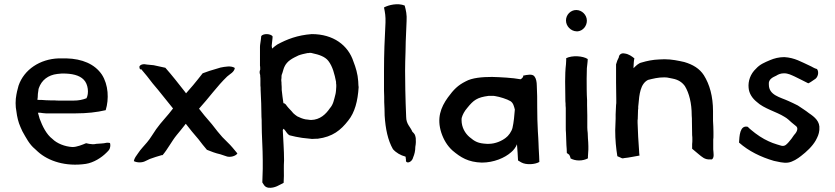

<svg xmlns="http://www.w3.org/2000/svg" viewBox="-20 -763 3920 901"><path d="M57 -240C60 -215 66 -189 76 -167C79 -160 82 -154 85 -147C102 -117 118 -85 144 -64C149 -60 153 -55 158 -51C207 -7 288 20 383 6C420 0 456 -23 479 -46C485 -52 492 -58 495 -66C499 -77 498 -87 496 -92C490 -93 484 -94 480 -93C463 -89 453 -90 432 -88C418 -85 412 -86 398 -88L384 -91C367 -84 341 -73 320 -73C284 -75 247 -90 226 -111C198 -132 179 -171 166 -206C163 -215 161 -226 158 -234H168C179 -233 184 -231 195 -231H336C387 -231 434 -236 476 -246C492 -298 489 -365 458 -413C424 -463 365 -487 292 -489H255C168 -486 93 -437 67 -361C65 -352 62 -343 60 -334L57 -319C52 -295 52 -263 57 -240ZM156 -294C156 -298 156 -302 157 -306C157 -316 158 -329 160 -338C160 -342 161 -345 162 -349C175 -387 206 -411 249 -416C255 -417 262 -417 270 -418H275C316 -418 352 -411 373 -389C394 -368 398 -325 386 -302C368 -295 349 -291 326 -291H258C250 -291 243 -291 235 -292H215C201 -292 190 -293 176 -294H164C162 -295 159 -294 156 -294Z M608 -7C623 1 647 1 662 -7L683 -17C699 -23 721 -30 739 -35H743C767 -63 786 -101 809 -129C822 -145 834 -159 847 -176C848 -178 850 -180 852 -182C871 -157 891 -133 911 -110C924 -93 937 -76 951 -60C971 -52 991 -44 1014 -39C1023 -36 1030 -34 1038 -31C1060 -21 1088 -32 1094 -43C1079 -61 1065 -79 1047 -96C1030 -112 1016 -127 1001 -146L983 -169C977 -176 972 -184 965 -191C947 -211 931 -231 914 -253C959 -302 999 -359 1046 -404C1059 -416 1079 -424 1082 -444C1065 -456 1036 -450 1015 -446L995 -440C973 -434 952 -427 931 -419C916 -400 902 -382 886 -363L853 -325C852 -327 850 -330 848 -332C818 -370 788 -409 756 -445C739 -449 720 -453 701 -457L670 -460C654 -464 638 -461 634 -450C635 -444 635 -435 643 -438C662 -416 678 -396 696 -372L722 -341C745 -313 769 -282 792 -254C767 -220 737 -191 713 -157C700 -139 685 -112 670 -95L649 -71C641 -62 634 -53 628 -44C620 -33 610 -20 608 -7Z M1200 -455C1201 -451 1201 -447 1201 -442V-436C1197 -428 1198 -419 1201 -411V-406C1202 -399 1202 -393 1202 -386V-362C1203 -356 1203 -349 1203 -341C1205 -300 1207 -257 1207 -215C1208 -205 1208 -195 1208 -184C1208 -126 1213 -68 1213 -10V30C1213 53 1211 72 1211 93C1218 103 1221 115 1240 118C1270 121 1292 104 1311 95C1312 73 1313 53 1312 30C1312 17 1312 4 1313 -10C1313 -59 1309 -106 1307 -153L1311 -159C1311 -159 1311 -158 1312 -158C1322 -148 1326 -135 1339 -128C1359 -123 1377 -119 1398 -116C1412 -114 1430 -113 1444 -111C1452 -111 1459 -112 1465 -112H1471C1541 -121 1579 -152 1614 -197C1645 -235 1659 -289 1663 -354C1663 -357 1662 -359 1662 -362C1662 -369 1661 -376 1661 -382C1659 -415 1649 -448 1639 -473C1614 -551 1544 -603 1443 -603C1376 -598 1327 -579 1281 -554C1273 -549 1265 -542 1257 -535C1256 -538 1256 -543 1255 -548C1256 -560 1258 -574 1259 -586V-593C1249 -605 1217 -607 1206 -594C1205 -588 1205 -582 1204 -576C1203 -565 1200 -554 1200 -543ZM1300 -384V-391C1301 -394 1301 -398 1301 -401C1301 -405 1301 -409 1302 -412C1307 -423 1309 -437 1314 -448C1327 -478 1354 -490 1381 -503C1394 -508 1409 -511 1423 -514H1428C1431 -515 1434 -515 1437 -515C1440 -515 1443 -514 1447 -513C1475 -507 1505 -498 1521 -477C1541 -451 1550 -415 1557 -379C1557 -374 1557 -369 1558 -365V-356C1558 -349 1556 -325 1554 -320C1547 -293 1544 -273 1528 -255C1509 -227 1482 -201 1440 -200C1431 -200 1421 -203 1413 -203C1399 -206 1387 -211 1375 -217C1368 -221 1362 -227 1356 -232C1347 -244 1335 -254 1326 -266C1322 -272 1318 -278 1310 -279C1307 -299 1304 -321 1302 -341C1302 -351 1302 -360 1301 -369C1301 -374 1301 -379 1300 -384Z M1782 -337C1783 -318 1783 -301 1783 -284C1784 -262 1785 -242 1785 -221C1789 -158 1800 -105 1824 -63C1839 -46 1860 -34 1883 -28C1884 -25 1884 -23 1884 -20C1885 -18 1885 -15 1885 -12V-7C1889 6 1914 -2 1919 -25C1925 -39 1929 -55 1929 -74C1932 -89 1932 -104 1931 -115C1928 -132 1926 -134 1915 -145C1906 -168 1886 -180 1886 -215C1884 -257 1883 -299 1882 -341L1881 -431C1881 -462 1882 -488 1883 -519L1884 -568C1885 -600 1887 -634 1888 -664C1890 -694 1885 -715 1879 -737C1847 -750 1804 -740 1782 -728C1787 -704 1790 -686 1789 -657C1785 -585 1782 -508 1782 -431Z M2051 -140C2062 -107 2079 -79 2103 -57C2142 -24 2177 -2 2241 0C2297 0 2349 -22 2379 -49C2389 -57 2401 -72 2406 -86C2408 -54 2410 -41 2411 -10L2426 -1C2449 12 2491 9 2511 -3L2510 -30C2509 -43 2509 -56 2508 -67L2507 -93C2507 -107 2505 -125 2504 -147C2502 -193 2501 -212 2501 -259C2501 -299 2501 -326 2499 -362C2499 -377 2496 -394 2489 -403C2480 -418 2454 -412 2435 -408V-403C2434 -402 2434 -401 2434 -401C2430 -396 2427 -393 2423 -391C2387 -398 2326 -401 2289 -402C2243 -402 2195 -398 2165 -381C2129 -363 2109 -343 2082 -306C2048 -259 2029 -208 2051 -140ZM2146 -199C2146 -204 2146 -208 2147 -211C2151 -225 2159 -241 2173 -257C2202 -293 2219 -306 2272 -313C2284 -313 2296 -314 2304 -312C2324 -309 2360 -298 2376 -288C2389 -279 2392 -264 2396 -249C2394 -222 2391 -189 2385 -163C2381 -146 2366 -125 2353 -116C2335 -102 2305 -88 2273 -88H2265C2224 -90 2209 -98 2183 -120C2163 -137 2146 -165 2146 -199Z M2632 -381C2632 -360 2633 -321 2633 -300C2633 -292 2633 -285 2634 -277C2634 -271 2634 -264 2635 -256V-166C2635 -157 2635 -148 2636 -139C2636 -123 2638 -97 2638 -82C2639 -71 2640 -56 2640 -45L2651 -37C2654 -33 2655 -28 2657 -23V-20C2667 -14 2682 -10 2697 -10C2714 -10 2728 -14 2739 -20V-28C2739 -40 2741 -50 2741 -61V-77C2741 -89 2740 -102 2739 -114L2738 -139C2737 -148 2736 -156 2736 -164V-221C2736 -236 2735 -255 2735 -270V-293C2733 -321 2733 -364 2733 -394C2733 -410 2734 -429 2734 -443C2735 -455 2738 -473 2738 -486C2715 -501 2665 -504 2637 -490V-481C2637 -476 2636 -469 2636 -462C2633 -437 2632 -409 2632 -381ZM2636 -667C2636 -640 2659 -617 2685 -616H2692C2716 -619 2734 -641 2734 -666C2734 -693 2711 -716 2684 -716C2658 -716 2636 -694 2636 -667Z M2867 -151C2867 -107 2871 -67 2877 -30L2893 -23C2898 -20 2903 -19 2908 -21C2932 -23 2961 -30 2981 -33C2980 -41 2979 -49 2979 -56C2976 -99 2973 -143 2972 -187V-199C2973 -203 2973 -207 2973 -211C2973 -222 2974 -233 2974 -244C2974 -247 2974 -249 2975 -252V-263C2975 -266 2976 -269 2976 -272C2980 -320 2985 -370 3021 -388C3045 -394 3068 -400 3097 -400C3107 -400 3114 -399 3122 -397L3137 -394C3163 -389 3181 -377 3194 -359C3214 -326 3226 -279 3226 -222C3227 -212 3227 -202 3227 -193C3227 -171 3228 -150 3228 -129C3229 -122 3229 -115 3229 -108C3229 -101 3229 -94 3228 -87V-65L3259 -39C3273 -28 3287 -13 3312 -15H3321C3333 -24 3328 -44 3327 -62V-108C3328 -114 3328 -121 3328 -127V-143C3328 -161 3327 -178 3326 -196V-241C3326 -311 3310 -367 3283 -410C3263 -441 3232 -460 3191 -472C3164 -478 3133 -485 3098 -485C3089 -485 3081 -484 3073 -484C3044 -483 3015 -477 2992 -470C2976 -467 2963 -453 2953 -443V-450C2954 -464 2954 -478 2957 -489C2946 -498 2930 -510 2911 -512C2894 -516 2885 -504 2884 -496V-494C2879 -485 2874 -473 2871 -461V-376C2871 -349 2872 -325 2872 -298V-279L2871 -270C2871 -256 2869 -241 2869 -226V-206C2869 -188 2867 -169 2867 -151Z M3448 -94C3493 -54 3550 -26 3612 -8C3632 -4 3656 3 3678 0C3700 -3 3724 -19 3739 -31C3765 -51 3792 -76 3808 -104C3817 -121 3823 -133 3825 -153V-156C3829 -193 3803 -214 3776 -232C3760 -245 3741 -256 3724 -268C3709 -276 3695 -282 3680 -289C3641 -307 3588 -316 3588 -366C3585 -391 3606 -400 3623 -408C3632 -414 3644 -419 3659 -419C3679 -419 3693 -411 3709 -404C3728 -394 3749 -385 3773 -372C3783 -376 3791 -383 3802 -390C3818 -398 3825 -424 3814 -439C3801 -442 3791 -450 3779 -455C3741 -472 3710 -492 3661 -495C3635 -495 3613 -489 3594 -481C3568 -470 3546 -461 3528 -441C3501 -416 3490 -382 3493 -351C3495 -324 3511 -301 3531 -285C3565 -253 3623 -239 3661 -215C3674 -208 3685 -197 3695 -188C3703 -181 3708 -177 3717 -170C3729 -158 3715 -138 3706 -129C3698 -117 3691 -107 3681 -96C3673 -88 3665 -75 3647 -79C3634 -82 3619 -88 3606 -92C3580 -102 3553 -116 3524 -138C3512 -148 3499 -157 3489 -168C3451 -177 3450 -123 3448 -94Z"/></svg>

Font: Hussar Pisanka
Style: Regular
Weight: 400
Designer: Robert Jablonski
Foundry: Cannot Into Space Fonts
Version: Version 1.070